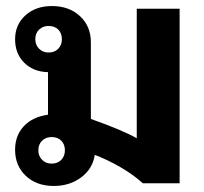

<svg xmlns="http://www.w3.org/2000/svg" viewBox="-20 -606 675 636"><path d="M575 -577V1H453Q421 -28 378.5 -52.5Q336 -77 294 -93Q287 -47 249 -18.5Q211 10 158 10Q101 10 65.5 -23.5Q30 -57 30 -110Q30 -157 59 -188Q88 -219 139 -226V-367Q91 -368 60.5 -398Q30 -428 30 -476Q30 -524 64 -555Q98 -586 152 -586Q209 -586 245 -552.5Q281 -519 281 -466V-212Q388 -174 433 -148V-577ZM141 -432Q161 -432 173 -444.5Q185 -457 185 -476Q185 -496 173 -508Q161 -520 141 -520Q122 -520 109.5 -508Q97 -496 97 -476Q97 -457 109.5 -444.5Q122 -432 141 -432ZM195 -108Q195 -128 183 -140Q171 -152 151 -152Q132 -152 119.5 -140Q107 -128 107 -108Q107 -89 119.5 -76.5Q132 -64 151 -64Q171 -64 183 -76.5Q195 -89 195 -108Z"/></svg>

Font: Sarabun ExtraBold
Style: Regular
Weight: 800
Version: Version 1.000; ttfautohint (v1.6)